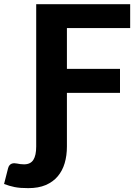

<svg xmlns="http://www.w3.org/2000/svg" viewBox="-102 -746 688 944"><path d="M227 -608V-407.5H488V-289.5H227V-25.5Q227 19 216 56.2Q205 93.5 181.8 121Q158.5 148.5 122.8 163.8Q87 179 37 179Q16.5 179 0.2 177.8Q-16 176.5 -30 173.8Q-44 171 -56.5 167.2Q-69 163.5 -82 158.5L-62.5 82Q-60 72 -55.2 66.5Q-50.5 61 -44.5 58.8Q-38.5 56.5 -32 56.5Q-25.5 56.5 -18.5 58Q-11.5 59.5 -2.5 60.8Q6.5 62 16 62Q48 62 62 40Q76 18 76 -25.5V-725.5H538V-608Z"/></svg>

Font: Lato 2
Style: Regular
Weight: 800
Designer: Lukasz Dziedzic with Adam Twardoch and Botio Nikoltchev
Foundry: tyPoland Lukasz Dziedzic
Version: Version 2.015; 2015-08-06; http://www.latofonts.com/